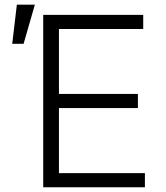

<svg xmlns="http://www.w3.org/2000/svg" viewBox="-20 -790 700 810"><path d="M162.3 0V-727.3H584.2V-667.6H228.7V-393.8H561.8V-334.2H228.7V-59.7H591.3V0ZM31.6 -605.1 51.1 -770.2H127.1L79.5 -605.1Z"/></svg>

Font: Inter UI Light
Style: Regular
Weight: 300
Designer: Rasmus Andersson
Foundry: rsms
Version: 3.2;8d6f07862